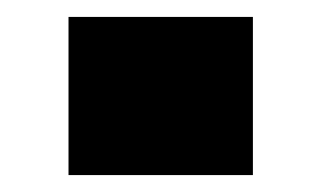

<svg xmlns="http://www.w3.org/2000/svg" viewBox="-20 -207 390 227"><path d="M61 0V-187H279V0Z"/></svg>

Font: Tomorrow ExtraBold
Style: Regular
Weight: 800
Designer: Tony de Marco, Monica Rizzolli
Foundry: Just in Type
Version: Version 2.002